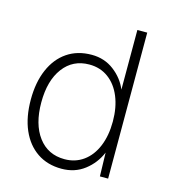

<svg xmlns="http://www.w3.org/2000/svg" viewBox="-108 -800 815 902"><g transform="rotate(15 300.0 -349.0)"><path d="M273 12Q204 12 154 -22Q104 -56 77 -118Q50 -180 50 -265Q50 -349 77 -411.5Q104 -474 154 -508Q204 -542 273 -542Q335 -542 381.5 -506.5Q428 -471 449 -420V-710H497V0H457L454 -115Q431 -60 384 -24Q337 12 273 12ZM275 -35Q327 -35 366.5 -63.5Q406 -92 427.5 -144Q449 -196 449 -265Q449 -333 427.5 -385Q406 -437 366.5 -466Q327 -495 274 -495Q194 -495 147.5 -433Q101 -371 101 -265Q101 -159 147.5 -97Q194 -35 275 -35Z"/></g></svg>

Font: Geist Mono ExtraLight
Style: Regular
Weight: 200
Monospace: yes
Designer: Basement.studio, Andrés Briganti, Mateo Zaragoza
Foundry: Basement.studio, Vercel, Andrés Briganti, Guido Ferreyra, Mateo Zaragoza
Version: Version 1.500; ttfautohint (v1.8.4.7-5d5b)